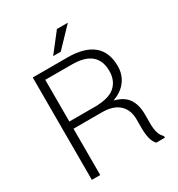

<svg xmlns="http://www.w3.org/2000/svg" viewBox="-206 -1022 1069 1154"><g transform="rotate(-30 329.0 -445.0)"><path d="M149.9 -321.3V0H91.8V-710.4H332.5Q449.2 -710.4 509 -661.4Q568.8 -612.3 568.8 -514.2Q568.8 -456.5 536.4 -412.8Q503.9 -369.1 444.3 -348.6V-347.2Q509.8 -330.6 537.4 -288.8Q564.9 -247.1 564.9 -181.2V-114.3Q564.9 -80.6 572.5 -54.7Q580.1 -28.8 598.6 -11.7V0H539.1Q521 -18.1 513.7 -49.3Q506.3 -80.6 506.3 -115.2V-180.2Q506.3 -247.1 465.6 -284.2Q424.8 -321.3 347.7 -321.3ZM149.9 -371.1H325.2Q423.3 -371.1 466.8 -409.2Q510.3 -447.3 510.3 -514.6Q510.3 -586.4 467 -623.5Q423.8 -660.6 332.5 -660.6H149.9ZM363.3 -890.1H439L314.9 -760.3H262.2Z"/></g></svg>

Font: Roboto Web
Style: Light
Weight: 300
Designer: Google
Version: Version 1.200310; 2013